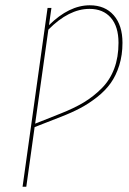

<svg xmlns="http://www.w3.org/2000/svg" viewBox="-20 -711 491 731"><path d="M321.8 -690.9Q379.9 -690.9 413.1 -652.8Q446.3 -614.7 446.3 -547.9Q446.3 -501.5 434.1 -462.4Q421.9 -423.3 401.6 -394.8Q381.3 -366.2 350.1 -341.6Q318.8 -316.9 286.1 -299.6Q253.4 -282.2 210.4 -265.6L111.8 -227.1L80.1 0H65.9L161.1 -680.7H175.8L166.5 -615.2Q243.2 -690.9 321.8 -690.9ZM210.9 -278.8Q261.7 -298.8 298.8 -321Q335.9 -343.3 367.4 -375Q398.9 -406.7 415 -450Q431.2 -493.2 431.2 -547.9Q431.2 -609.9 401.9 -643.6Q372.6 -677.2 320.8 -677.2Q242.2 -677.2 164.1 -598.1L113.8 -240.2Z"/></svg>

Font: Fira Sans Compressed Hair
Style: Italic
Weight: 100
Width: 3
Italic angle: -8°
Designer: Carrois Corporate & Edenspiekermann AG
Foundry: Carrois Corporate GbR & Edenspiekermann AG
Version: Version 4.203;PS 004.203;hotconv 1.0.88;makeotf.lib2.5.64775